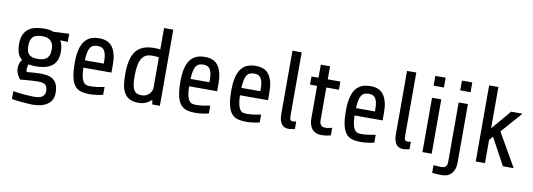

<svg xmlns="http://www.w3.org/2000/svg" viewBox="-65 -1125 4831 1739"><g transform="rotate(10 2351.0 -255.0)"><path d="M445 -325Q445 -240 395.5 -198.5Q346 -157 243 -157Q206 -157 177 -163Q167 -141 167 -120Q167 -107 172 -92Q206 -95 239 -97.5Q272 -100 297 -100Q333 -100 363.5 -94Q394 -88 416 -71.5Q438 -55 450.5 -26Q463 3 463 49Q463 87 448.5 113.5Q434 140 408.5 157Q383 174 348.5 182Q314 190 274 190Q255 190 228 188Q201 186 173.5 183.5Q146 181 121.5 178Q97 175 83 172V100Q102 103 126.5 106.5Q151 110 177.5 112Q204 114 231 115.5Q258 117 282 117Q333 117 354.5 97.5Q376 78 376 49Q376 11 358.5 -7Q341 -25 292 -25Q278 -25 256 -24Q234 -23 210.5 -21.5Q187 -20 164.5 -18Q142 -16 127 -14Q110 -30 97.5 -57.5Q85 -85 85 -108Q85 -138 92 -158Q99 -178 112 -192Q83 -214 71.5 -249Q60 -284 60 -333Q60 -387 77 -421Q94 -455 122.5 -474Q151 -493 188.5 -500Q226 -507 268 -507Q312 -507 346 -493L491 -500V-425L422 -428Q445 -385 445 -325ZM360 -333Q360 -354 355.5 -372.5Q351 -391 339 -405Q327 -419 307.5 -427.5Q288 -436 258 -436Q193 -436 169 -409.5Q145 -383 145 -325Q145 -304 149.5 -285.5Q154 -267 165 -254Q176 -241 195 -233.5Q214 -226 243 -226Q268 -226 289.5 -230Q311 -234 326.5 -245.5Q342 -257 351 -278Q360 -299 360 -333Z M671 -220Q672 -171 678.5 -140.5Q685 -110 696 -93Q707 -76 722 -70.5Q737 -65 756 -65Q798 -65 832.5 -70.5Q867 -76 890 -81V-9Q866 -2 829.5 2.5Q793 7 766 7Q723 7 689.5 -2Q656 -11 633 -38Q610 -65 598 -115.5Q586 -166 586 -250Q586 -319 597.5 -368Q609 -417 632 -448Q655 -479 689 -493Q723 -507 768 -507Q854 -507 891.5 -450.5Q929 -394 929 -295V-220ZM766 -436Q742 -436 725 -429Q708 -422 697 -405Q686 -388 680 -359.5Q674 -331 672 -288H846V-315Q846 -372 828.5 -404Q811 -436 766 -436Z M1343 0 1336 -42Q1313 -19 1284 -6Q1255 7 1217 7Q1169 7 1138 -8Q1107 -23 1088 -52Q1069 -81 1061.5 -125.5Q1054 -170 1054 -228Q1054 -376 1105.5 -441.5Q1157 -507 1272 -507Q1289 -507 1303 -506Q1317 -505 1328 -503V-700H1413V0ZM1233 -65Q1256 -65 1274 -73Q1292 -81 1304 -94Q1316 -107 1322 -122Q1328 -137 1328 -150V-431Q1317 -433 1301 -434Q1285 -435 1262 -435Q1226 -435 1203 -420.5Q1180 -406 1166 -378.5Q1152 -351 1146.5 -310.5Q1141 -270 1141 -218Q1141 -173 1146.5 -143.5Q1152 -114 1163 -96.5Q1174 -79 1191.5 -72Q1209 -65 1233 -65Z M1643 -220Q1644 -171 1650.5 -140.5Q1657 -110 1668 -93Q1679 -76 1694 -70.5Q1709 -65 1728 -65Q1770 -65 1804.5 -70.5Q1839 -76 1862 -81V-9Q1838 -2 1801.5 2.5Q1765 7 1738 7Q1695 7 1661.5 -2Q1628 -11 1605 -38Q1582 -65 1570 -115.5Q1558 -166 1558 -250Q1558 -319 1569.5 -368Q1581 -417 1604 -448Q1627 -479 1661 -493Q1695 -507 1740 -507Q1826 -507 1863.5 -450.5Q1901 -394 1901 -295V-220ZM1738 -436Q1714 -436 1697 -429Q1680 -422 1669 -405Q1658 -388 1652 -359.5Q1646 -331 1644 -288H1818V-315Q1818 -372 1800.5 -404Q1783 -436 1738 -436Z M2111 -220Q2112 -171 2118.5 -140.5Q2125 -110 2136 -93Q2147 -76 2162 -70.5Q2177 -65 2196 -65Q2238 -65 2272.5 -70.5Q2307 -76 2330 -81V-9Q2306 -2 2269.5 2.5Q2233 7 2206 7Q2163 7 2129.5 -2Q2096 -11 2073 -38Q2050 -65 2038 -115.5Q2026 -166 2026 -250Q2026 -319 2037.5 -368Q2049 -417 2072 -448Q2095 -479 2129 -493Q2163 -507 2208 -507Q2294 -507 2331.5 -450.5Q2369 -394 2369 -295V-220ZM2206 -436Q2182 -436 2165 -429Q2148 -422 2137 -405Q2126 -388 2120 -359.5Q2114 -331 2112 -288H2286V-315Q2286 -372 2268.5 -404Q2251 -436 2206 -436Z M2654 -5Q2643 -3 2628.5 0Q2614 3 2594 3Q2579 3 2564 -2Q2549 -7 2537 -20Q2525 -33 2517 -55.5Q2509 -78 2509 -112V-700H2594V-117Q2594 -91 2600.5 -80.5Q2607 -70 2627 -70Q2635 -70 2642.5 -72Q2650 -74 2654 -75Z M2869 -425V-120Q2869 -113 2871 -103.5Q2873 -94 2878.5 -85.5Q2884 -77 2893.5 -71Q2903 -65 2919 -65Q2942 -65 2958 -68.5Q2974 -72 2985 -75V-5Q2975 -2 2950.5 2.5Q2926 7 2899 7Q2869 7 2847 -3Q2825 -13 2811 -31Q2797 -49 2790.5 -73Q2784 -97 2784 -125V-425H2719V-500H2784V-620H2869V-500H2985V-425Z M3165 -220Q3166 -171 3172.5 -140.5Q3179 -110 3190 -93Q3201 -76 3216 -70.5Q3231 -65 3250 -65Q3292 -65 3326.5 -70.5Q3361 -76 3384 -81V-9Q3360 -2 3323.5 2.5Q3287 7 3260 7Q3217 7 3183.5 -2Q3150 -11 3127 -38Q3104 -65 3092 -115.5Q3080 -166 3080 -250Q3080 -319 3091.5 -368Q3103 -417 3126 -448Q3149 -479 3183 -493Q3217 -507 3262 -507Q3348 -507 3385.5 -450.5Q3423 -394 3423 -295V-220ZM3260 -436Q3236 -436 3219 -429Q3202 -422 3191 -405Q3180 -388 3174 -359.5Q3168 -331 3166 -288H3340V-315Q3340 -372 3322.5 -404Q3305 -436 3260 -436Z M3708 -5Q3697 -3 3682.5 0Q3668 3 3648 3Q3633 3 3618 -2Q3603 -7 3591 -20Q3579 -33 3571 -55.5Q3563 -78 3563 -112V-700H3648V-117Q3648 -91 3654.5 -80.5Q3661 -70 3681 -70Q3689 -70 3696.5 -72Q3704 -74 3708 -75Z M3823 -610V-700H3918V-610ZM3828 0V-500H3913V0Z M4158 43Q4158 99 4127 137Q4096 175 4034 175Q4010 175 3988.5 173.5Q3967 172 3947 170V99Q3963 101 3986 102Q4009 103 4021 103Q4073 103 4073 48V-500H4158ZM4068 -610V-700H4163V-610Z M4568 0 4433 -249 4403 -214V0H4318V-700H4403V-320L4556 -500H4660L4491 -307L4667 0Z"/></g></svg>

Font: Share
Style: Regular
Weight: 400
Designer: Ralph du Carrois
Version: Version 1.001